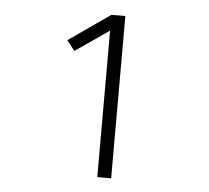

<svg xmlns="http://www.w3.org/2000/svg" viewBox="-43 -859 662 607"><g transform="rotate(5 288.0 -555.5)"><path d="M287 -298H331V-813H287L155 -721L180 -689L287 -763Z"/></g></svg>

Font: Iosevka Sparkle Extralight
Style: Regular
Weight: 200
Designer: Belleve Invis
Foundry: Belleve Invis
Version: Version 4.5.0; ttfautohint (v1.8.3)